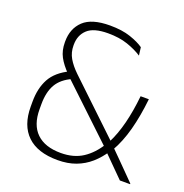

<svg xmlns="http://www.w3.org/2000/svg" viewBox="-120 -756 840 875"><g transform="rotate(20 300.0 -319.0)"><path d="M550.5 0Q539 -11.5 524 -26.5Q509 -41.5 493 -57.5Q477 -73.5 462.8 -87.8Q448.5 -102 438.5 -112L432 -119.5L169.5 -367.5L163.5 -374.5Q131.5 -406.5 115.5 -436.5Q99.5 -466.5 99.5 -506V-510Q99.5 -573 139.5 -610.8Q179.5 -648.5 267.5 -648.5Q326 -648.5 367.2 -634.5Q408.5 -620.5 432.5 -603.5L437.5 -564.5Q407.5 -584 366.8 -598Q326 -612 271.5 -612Q202 -612 171.8 -584Q141.5 -556 141.5 -509.5V-506Q141.5 -472.5 157.2 -445.2Q173 -418 202 -390L455 -149.5L465 -139Q477 -127 490.2 -113.8Q503.5 -100.5 517.2 -86.8Q531 -73 545.2 -58.5Q559.5 -44 573.2 -30.2Q587 -16.5 600 -3V0ZM251 10Q154 10 103.8 -38.2Q53.5 -86.5 53.5 -177.5V-201Q53.5 -266.5 78.8 -313Q104 -359.5 167.5 -390L190 -361Q139 -338.5 117.2 -300.8Q95.5 -263 95.5 -204.5V-180Q95.5 -104 136.2 -64.8Q177 -25.5 254 -25.5Q316.5 -25.5 360 -54Q403.5 -82.5 435 -134.5L445 -149Q469.5 -196.5 485 -257.8Q500.5 -319 508 -393H548Q539 -309 520.8 -240.8Q502.5 -172.5 473 -121.5L464 -111Q439.5 -73 408.8 -46Q378 -19 339.2 -4.5Q300.5 10 251 10Z"/></g></svg>

Font: Anek Tamil Medium ExtraLight
Style: Regular
Weight: 250
Version: Version 1.003